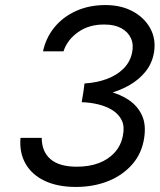

<svg xmlns="http://www.w3.org/2000/svg" viewBox="-20 -730 631 759"><path d="M314 -400Q362 -403 401.5 -417.5Q441 -432 467.5 -458Q494 -484 502 -521Q509 -554 497.5 -579Q486 -604 459.5 -618.5Q433 -633 394 -633Q333 -634 289.5 -603.5Q246 -573 231 -527H150Q162 -582 196 -623Q230 -664 281.5 -687Q333 -710 397 -710Q459 -710 505 -685Q551 -660 574 -618Q597 -576 589 -524Q582 -481 556.5 -448.5Q531 -416 492 -393.5Q453 -371 405.5 -359Q358 -347 307 -346ZM280 9Q208 9 157 -15Q106 -39 81 -83Q56 -127 61 -185H145Q145 -131 179.5 -101Q214 -71 284 -71Q333 -71 371 -85.5Q409 -100 434 -128Q459 -156 466 -195Q473 -230 461.5 -254Q450 -278 426 -293.5Q402 -309 370 -317Q338 -325 303 -326L312 -381Q363 -380 409 -369Q455 -358 489.5 -334.5Q524 -311 541 -274.5Q558 -238 550 -185Q541 -124 503 -80.5Q465 -37 407.5 -14Q350 9 280 9Z"/></svg>

Font: Jost
Style: Italic
Weight: 400
Italic angle: -5°
Version: Version 3.710